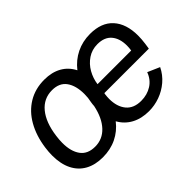

<svg xmlns="http://www.w3.org/2000/svg" viewBox="-88 -805 1085 1085"><g transform="rotate(-45 455.0 -262.5)"><path d="M41.5 -200Q41.5 -228.5 46 -260.5Q57.5 -343 92.8 -405Q128 -467 184.2 -501Q240.5 -535 313 -535Q373 -535 416.2 -510.8Q459.5 -486.5 483 -440Q519 -486 569 -510.5Q619 -535 679 -535Q769.5 -535 817 -482.5Q864.5 -430 864.5 -336Q864.5 -307.5 860 -275L855 -241H499.5L498 -233.5Q495.5 -213.5 495.5 -198.5Q495.5 -136.5 526 -99.5Q556.5 -62.5 616 -62.5Q664.5 -62.5 701.5 -86Q738.5 -109.5 754.5 -153.5L826.5 -122Q806 -80 771 -50.2Q736 -20.5 693.2 -5.2Q650.5 10 606.5 10Q546.5 10 502 -14Q457.5 -38 432.5 -83Q397.5 -38 348 -14Q298.5 10 237 10Q176.5 10 132.5 -14.2Q88.5 -38.5 65 -85.5Q41.5 -132.5 41.5 -200ZM132.5 -209.5Q132.5 -142 161 -102.8Q189.5 -63.5 249 -63.5Q308.5 -63.5 349.5 -107.2Q390.5 -151 407 -230Q407.5 -243 410 -257.5Q413 -277.5 415 -287.5Q416.5 -302.5 416.5 -317Q416.5 -384 388.5 -423Q360.5 -462 302 -462Q235 -462 192 -409.8Q149 -357.5 136.5 -263Q132.5 -233.5 132.5 -209.5ZM777 -304Q780 -323 780 -340.5Q780 -397.5 751.8 -431Q723.5 -464.5 667.5 -464.5Q623.5 -464.5 589.2 -441.5Q555 -418.5 534.2 -381.8Q513.5 -345 508 -304Z"/></g></svg>

Font: 1883 Sans
Style: Italic
Weight: 400
Italic angle: -8°
Designer: 1883 Sans project is a fork of Public Sans.
Version: Version 1.009